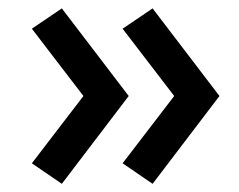

<svg xmlns="http://www.w3.org/2000/svg" viewBox="-20 -484 570 458"><path d="M344 -45.5 272.5 -94.5 395.5 -255 272.5 -415.5 344 -464 503.5 -255ZM127.5 -45.5 56 -94.5 179 -255 56 -415.5 127.5 -464 287 -255Z"/></svg>

Font: Geologica EX
Style: Regular
Weight: 400
Designer: Sindre Bremnes, Frode Helland
Foundry: Monokrom Skriftforlag AS
Version: Version 1.010;gftools[0.9.28]